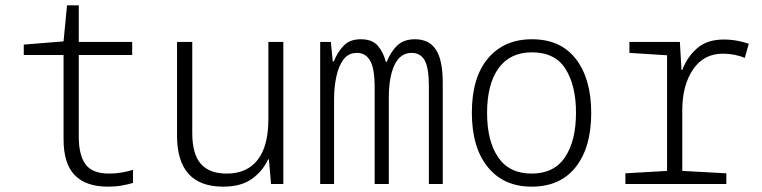

<svg xmlns="http://www.w3.org/2000/svg" viewBox="-20 -689 2855 719"><path d="M384 10Q302 10 260 -33Q218 -76 218 -168V-483H69V-522L218 -534L231 -669H275V-532H475V-483H275V-177Q275 -109 300 -74Q325 -39 389 -39Q413 -39 436 -43Q459 -47 478 -53V-4Q458 2 435 6Q412 10 384 10Z M816 10Q643 10 643 -181V-532H700V-191Q700 -112 732 -75.5Q764 -39 829 -39Q905 -39 945 -90.5Q985 -142 985 -243V-532H1041V0H995L987 -92H984Q963 -47 922.5 -18.5Q882 10 816 10Z M1179 0V-532H1219L1226 -459H1230Q1244 -494 1267 -518Q1290 -542 1331 -542Q1374 -542 1395 -517.5Q1416 -493 1425 -457H1428Q1443 -495 1467.5 -518.5Q1492 -542 1534 -542Q1587 -542 1612.5 -503Q1638 -464 1638 -379V0H1586V-369Q1586 -434 1570.5 -462.5Q1555 -491 1521 -491Q1479 -491 1457.5 -446Q1436 -401 1436 -322V0H1383V-361Q1383 -433 1366 -462Q1349 -491 1317 -491Q1285 -491 1266.5 -466.5Q1248 -442 1239.5 -402Q1231 -362 1231 -317V0Z M1971 10Q1866 10 1806.5 -63.5Q1747 -137 1747 -267Q1747 -399 1807.5 -470.5Q1868 -542 1972 -542Q2080 -542 2137 -467.5Q2194 -393 2194 -266Q2194 -137 2136 -63.5Q2078 10 1971 10ZM1971 -39Q2055 -39 2096 -100.5Q2137 -162 2137 -267Q2137 -368 2098 -430.5Q2059 -493 1972 -493Q1890 -493 1847 -433.5Q1804 -374 1804 -266Q1804 -161 1845.5 -100Q1887 -39 1971 -39Z M2322 0V-40L2478 -49V-482L2337 -491V-532H2526L2532 -427H2535Q2554 -477 2591.5 -509Q2629 -541 2690 -541Q2716 -541 2740.5 -536.5Q2765 -532 2784 -525L2769 -472Q2732 -488 2687 -488Q2615 -488 2575 -428.5Q2535 -369 2535 -276V-49L2700 -40V0Z"/></svg>

Font: Noto Sans Mono SemiCondensed Light
Style: Regular
Weight: 300
Width: 4
Designer: Monotype Design Team
Foundry: Monotype Imaging Inc.
Version: Version 2.014; ttfautohint (v1.8.4.7-5d5b)